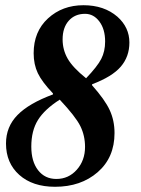

<svg xmlns="http://www.w3.org/2000/svg" viewBox="-20 -703 540 736"><path d="M183 -341V-345Q141 -389 125 -422.5Q109 -456 109 -499Q109 -582 164 -632.5Q219 -683 300 -683Q379 -683 430 -639Q476 -598 476 -540Q476 -486 443 -447.5Q410 -409 333 -380V-376Q382 -321 400.5 -281Q419 -241 419 -193Q419 -99 354.5 -43Q290 13 191 13Q105 13 54 -32.5Q3 -78 3 -153Q3 -217 47 -262Q91 -307 183 -341ZM383 -544Q383 -591 361 -620.5Q339 -650 306 -650Q267 -650 243.5 -623.5Q220 -597 220 -552Q220 -512 239.5 -478Q259 -444 310 -403Q353 -448 368 -477Q383 -506 383 -544ZM306 -140Q306 -183 288 -219.5Q270 -256 209 -321Q151 -284 125.5 -243Q100 -202 100 -141Q100 -84 126 -50.5Q152 -17 196 -17Q243 -17 274.5 -52.5Q306 -88 306 -140Z"/></svg>

Font: STIX MathJax Main
Style: Bold Italic
Weight: 700
Italic angle: -16.33°
Designer: MicroPress Inc., with final additions and corrections provided by Coen Hoffman, Elsevier (retired)
Version: Version 1.1.1